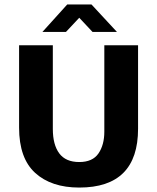

<svg xmlns="http://www.w3.org/2000/svg" viewBox="-20 -834 708 865"><path d="M66 -630H218V-253Q218 -182 247 -143Q276 -104 337 -104Q397 -104 423.5 -142.5Q450 -181 450 -241V-630H602V-254Q602 11 337 11Q211 11 138.5 -55Q66 -121 66 -259ZM283 -814H392L507 -690H397L337 -754L277 -690H171Z"/></svg>

Font: Mukta Mahee ExtraBold
Style: Regular
Weight: 800
Designer: Shuchita Grover, Noopur Datye, Girish Dalvi, Yashodeep Gholap
Foundry: Ek Type
Version: Version 2.538;PS 1.000;hotconv 16.6.51;makeotf.lib2.5.65220;